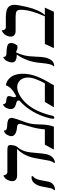

<svg xmlns="http://www.w3.org/2000/svg" viewBox="709 -1348 631 2131"><g transform="rotate(-90 1024.5 -282.5)"><path d="M404.8 -295.9Q397.5 -263.2 392.1 -190.4Q386.7 -117.7 378.9 -85Q359.4 2 287.1 12.2L280.8 2Q298.8 -19 306.2 -48.8Q310.1 -66.9 321.3 -133.5Q332.5 -200.2 337.9 -223.1Q365.2 -341.3 438 -408.2H143.1Q112.3 -408.2 95.7 -422.6Q79.1 -437 79.1 -460.9Q79.1 -473.1 81.1 -479Q85.9 -500 94.2 -515.9Q102.5 -531.7 110.8 -539.8Q119.1 -547.9 126.7 -552.7Q134.3 -557.6 139.2 -558.6L144 -560.1Q144 -542 154.5 -529.1Q165 -516.1 183.1 -516.1H429.2Q458 -516.1 469.5 -507.8Q481 -499.5 481 -481.9Q481 -471.2 478 -458L473.1 -434.1Q470.2 -421.4 461.7 -409.4Q453.1 -397.5 444.1 -387.7Q435.1 -377.9 423.8 -354Q412.6 -330.1 404.8 -295.9ZM92.8 -159.2Q90.3 -149.4 83 -108.4Q75.7 -67.4 73.2 -58.1Q66.4 -27.8 43 -8.3Q19.5 11.2 -16.1 13.2L-21 2Q-3.4 -11.7 2 -41Q3.9 -51.3 11.7 -90.8Q19.5 -130.4 21 -138.2Q33.2 -189.9 58.6 -219Q84 -248 120.1 -248Q130.9 -248 136.2 -244.1L132.8 -231Q119.6 -223.6 108.9 -203.9Q98.1 -184.1 92.8 -159.2Z M720.7 -272Q708.5 -221.2 708.5 -139.2Q705.1 -50.3 683.6 0H429.7L484.4 -100.1H654.3Q655.3 -126 664.6 -181.2Q669.4 -212.9 689.9 -281Q710.4 -349.1 715.3 -369.1Q716.3 -373 716.3 -377.9Q716.3 -405.8 678.7 -409.2Q631.3 -412.1 605 -428.7Q578.6 -445.3 578.6 -471.2Q578.6 -479 579.6 -481.9Q584.5 -502 592.5 -516.8Q600.6 -531.7 608.6 -538.6Q616.7 -545.4 624 -549.3Q631.3 -553.2 635.7 -553.7L640.6 -554.2Q640.1 -542.5 644.8 -534.9Q649.4 -527.3 660.2 -523.9Q670.9 -520.5 679.4 -519.5Q688 -518.6 702.6 -518.1Q719.7 -517.1 731.9 -515.1Q744.1 -513.2 756.6 -508.1Q769 -502.9 775.4 -492.9Q781.7 -482.9 781.7 -467.8Q781.7 -461.9 778.3 -448.2Q772 -419.9 749.8 -360.6Q727.5 -301.3 720.7 -272Z M1143.6 -533.2Q1186.5 -525.9 1215.8 -498.3Q1245.1 -470.7 1258.3 -431.4Q1271.5 -392.1 1271.5 -342.8Q1271.5 -224.1 1190.4 -83L1143.6 0H899.4L958.5 -100.1H1164.6Q1190.4 -145.5 1210 -196.5Q1229.5 -247.6 1229.5 -287.1Q1229.5 -339.8 1200.2 -373.5Q1170.9 -407.2 1120.6 -407.2Q1081.5 -407.2 1031.5 -378.7Q981.4 -350.1 938.5 -301.8Q847.7 -201.7 803.2 -8.8Q802.2 -4.9 795.9 0Q789.6 4.9 783.2 4.9Q771.5 4.9 771.5 -11.2Q771.5 -21.5 776.4 -42Q800.8 -144.5 851.1 -231.7Q901.4 -318.8 972.7 -380.9Q974.6 -388.7 974.6 -393.1Q974.6 -404.8 964.4 -410.6Q954.1 -416.5 927.2 -422.9Q903.8 -428.7 891.6 -443.6Q879.4 -458.5 879.4 -479Q879.4 -485.4 881.3 -497.1Q885.7 -514.6 892.6 -528.1Q899.4 -541.5 906 -548.3Q912.6 -555.2 918.7 -559.1Q924.8 -563 928.7 -564L932.6 -564.9Q933.1 -554.2 937 -546.6Q940.9 -539.1 948.5 -535.4Q956.1 -531.7 962.4 -530.3Q968.8 -528.8 977.5 -527.8Q988.3 -526.9 994.4 -525.6Q1000.5 -524.4 1008.3 -521.5Q1016.1 -518.6 1019.8 -512.5Q1023.4 -506.3 1023.4 -497.1Q1023.4 -488.8 1022.5 -484.9Q1020.5 -476.1 1017.1 -467.8Q1013.7 -459.5 1012.2 -453.1Q1011.2 -450.2 1011.2 -442.9Q1011.2 -425.8 1020.5 -418Q1122.6 -467.8 1143.6 -533.2Z M1377.9 -50.8Q1385.3 -79.6 1390.9 -140.4Q1396.5 -201.2 1403.8 -230Q1426.8 -329.6 1483.9 -412.1Q1397 -412.1 1397 -463.9Q1397 -476.1 1398.9 -481.9Q1403.8 -502.9 1411.6 -518.8Q1419.4 -534.7 1427.2 -542.5Q1435.1 -550.3 1442.1 -555.2Q1449.2 -560.1 1453.6 -561L1458 -562Q1456.5 -533.7 1481.9 -527.8Q1558.1 -525.4 1585.4 -515.1Q1612.8 -504.9 1612.8 -476.1Q1612.8 -462.4 1608.9 -449.2Q1607.4 -442.4 1600.1 -428.7Q1592.8 -415 1585.9 -407.2Q1575.7 -403.8 1566.9 -403.8Q1542.5 -403.8 1509.8 -420.9Q1486.8 -377 1473.1 -318.8Q1463.9 -278.8 1461.4 -203.9Q1459 -128.9 1451.2 -94.2Q1445.3 -69.3 1436 -50.8Q1426.8 -32.2 1417.5 -22.2Q1408.2 -12.2 1397 -6.3Q1385.7 -0.5 1377.7 1.2Q1369.6 2.9 1361.8 2.9L1351.1 2Q1371.1 -19.5 1377.9 -50.8Z M1896.5 -533.2Q1974.1 -533.2 2005.4 -510Q2036.6 -486.8 2036.6 -438Q2036.6 -403.8 2013.7 -301.8Q1979.5 -159.7 1923.3 -100.1H2005.4L1959.5 0H1555.7L1602.5 -100.1H1908.7Q1981.4 -262.2 1981.4 -366.2Q1981.4 -403.8 1963.6 -414.3Q1945.8 -424.8 1900.4 -424.8H1746.6Q1716.3 -424.8 1700 -439.5Q1683.6 -454.1 1683.6 -479Q1683.6 -485.4 1685.5 -497.1Q1690.4 -517.1 1699.2 -533Q1708 -548.8 1717 -556.9Q1726.1 -564.9 1734.4 -570.1Q1742.7 -575.2 1748 -576.7L1753.4 -578.1Q1753.4 -558.6 1762.2 -545.9Q1771 -533.2 1790.5 -533.2Z"/></g></svg>

Font: Common Serif News
Style: Italic
Weight: 450
Italic angle: -12°
Designer: Philipp H. Poll, Khaled Hosny
Foundry: Stefan Peev, Context Ltd.
Version: Version 1.026